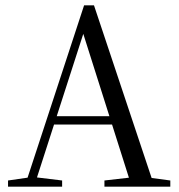

<svg xmlns="http://www.w3.org/2000/svg" viewBox="-20 -697 668 717"><path d="M10 0H212V-23L113 -35H93L10 -23ZM72 0H107L296 -586L301 -599H282L472 0H557L331 -677H294ZM170 -232H435V-263H170ZM370 0H616V-23L520 -36H484L370 -23Z"/></svg>

Font: Source Serif 4 48pt
Style: Regular
Weight: 400
Designer: Frank Grie√ühammer
Foundry: Adobe Systems Incorporated
Version: Version 4.004;hotconv 1.0.116;makeotfexe 2.5.65601